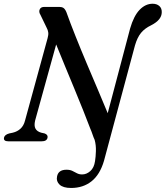

<svg xmlns="http://www.w3.org/2000/svg" viewBox="-30 -736 862 1000"><path d="M647.5 -587Q666.5 -653 697 -684.8Q727.5 -716.5 765 -716.5Q786.5 -716.5 799.8 -704.8Q813 -693 812.5 -672.5Q812.5 -632.5 757.5 -604.5Q724 -588.5 704.5 -564.8Q685 -541 673 -499.5L511.5 102Q490.5 173.5 446.8 208.2Q403 243 340.5 243Q298.5 243 280.2 225.5Q262 208 267 184Q273 148 316.5 148Q334.5 148 346.8 154Q359 160 370.5 166.2Q382 172.5 398 172.5Q420.5 172.5 440.2 155.2Q460 138 465 103Q468.5 81.5 469.5 50.8Q470.5 20 463 -7.5Q457 -20.5 452.2 -35Q447.5 -49.5 439.5 -68Q424.5 -108 403.5 -160.5Q382.5 -213 358.2 -271.8Q334 -330.5 309.2 -390.2Q284.5 -450 262.5 -504.5L153 -108.5Q146.5 -81 154.8 -66Q163 -51 184.5 -45L202.5 -41Q221 -34 217.5 -18.5Q213.5 0 187 0H13.5Q-13 0 -9 -19.5Q-5.5 -34.5 18 -41L37 -45Q60 -50.5 76.8 -65.8Q93.5 -81 100.5 -108.5L218 -537.5Q223 -555 221.2 -567.5Q219.5 -580 213 -591.5L180.5 -659Q171 -674 176.8 -687Q182.5 -700 200.5 -700H279Q292 -700 300.2 -694.8Q308.5 -689.5 315.5 -673.5Q336 -616 363.8 -546.5Q391.5 -477 422 -404.8Q452.5 -332.5 481 -265.8Q509.5 -199 531 -146.5Z"/></svg>

Font: Fraunces 9pt S000
Style: Italic
Weight: 400
Italic angle: -16°
Version: Version 1.000; ttfautohint (v1.8.3)